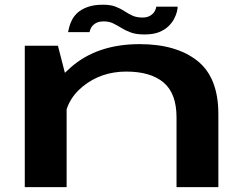

<svg xmlns="http://www.w3.org/2000/svg" viewBox="-20 -774 1027 794"><path d="M82.5 0H255.5V-445L219.5 -585H82.5ZM710 0H883V-302Q883 -454 795.8 -522.8Q708.5 -591.5 557.5 -591.5Q381.5 -591.5 272 -494.8Q162.5 -398 162.5 -319.5L246 -258Q246 -354 321.8 -416Q397.5 -478 502.5 -478Q602.5 -478 656.2 -433Q710 -388 710 -288.5ZM577 -631.5Q614 -631.5 638 -641.2Q662 -651 677 -665.8Q692 -680.5 700.2 -696.5Q708.5 -712.5 711.8 -726.2Q715 -740 714.5 -746.5H626Q626 -739 620 -728Q614 -717 601.2 -709.2Q588.5 -701.5 570 -701.5Q545 -701.5 528 -709.2Q511 -717 494.8 -727.8Q478.5 -738.5 458 -746.5Q437.5 -754.5 405 -754.5Q368.5 -754.5 342.8 -745.2Q317 -736 301.2 -721.8Q285.5 -707.5 277.5 -691.2Q269.5 -675 266.2 -661.8Q263 -648.5 261.5 -641H350.5Q351 -648.5 357 -659.5Q363 -670.5 375.8 -678Q388.5 -685.5 409 -685.5Q431.5 -685.5 448.2 -677.2Q465 -669 481.8 -658.5Q498.5 -648 520.8 -639.8Q543 -631.5 577 -631.5Z"/></svg>

Font: Anybody ExtraExpanded SemiBold
Style: Regular
Weight: 600
Width: 8
Version: Version 1.113;gftools[0.9.25]